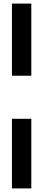

<svg xmlns="http://www.w3.org/2000/svg" viewBox="-20 -930 241 1070"><path d="M46.5 -910H154.5V-508H46.5ZM46.5 -268H154.5V120H46.5Z"/></svg>

Font: Big Shoulders Display Thin
Style: Bold
Weight: 700
Version: Version 2.002